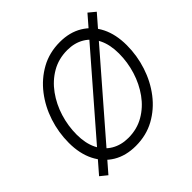

<svg xmlns="http://www.w3.org/2000/svg" viewBox="-188 -926 1128 1128"><g transform="rotate(-45 376.0 -362.5)"><path d="M334 11.2Q252.4 11.2 192.9 -24.4Q133.3 -60.1 100.6 -125.7Q67.9 -191.4 67.9 -280.3Q67.9 -366.2 94.5 -447.5Q121.1 -528.8 171.4 -594Q221.7 -659.2 292 -698Q362.3 -736.8 449.7 -736.8Q530.8 -736.8 590.3 -700.9Q649.9 -665 682.4 -599.9Q714.8 -534.7 714.8 -445.3Q714.8 -359.4 688.2 -277.8Q661.6 -196.3 611.6 -131.1Q561.5 -65.9 491.5 -27.3Q421.4 11.2 334 11.2ZM336.4 -53.2Q408.7 -53.2 466.3 -86.7Q523.9 -120.1 564.5 -176.5Q605 -232.9 626.5 -302.2Q647.9 -371.6 647.9 -443.4Q647.9 -516.1 622.8 -567.4Q597.7 -618.7 552.5 -645.5Q507.3 -672.4 447.3 -672.4Q374.5 -672.4 316.9 -638.9Q259.3 -605.5 218.5 -549.1Q177.7 -492.7 156.2 -423.3Q134.8 -354 134.8 -282.2Q134.8 -209.5 159.9 -158.4Q185.1 -107.4 230.7 -80.3Q276.4 -53.2 336.4 -53.2ZM98.1 18.6 55.2 -16.1 686.5 -744.1 729 -709Z"/></g></svg>

Font: Inter 18pt Light
Style: Italic
Weight: 300
Italic angle: -9.3988°
Designer: Rasmus Andersson
Foundry: rsms
Version: Version 4.001;git-66647c0bb